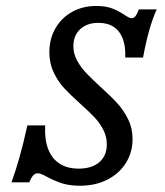

<svg xmlns="http://www.w3.org/2000/svg" viewBox="-20 -602 546 634"><path d="M134.5 -18.4Q126.1 -23.3 118.2 -26.6Q110.3 -29.8 104.5 -29.8Q96.2 -29.8 89.8 -23Q83.3 -16.2 76.8 0H18Q31.7 -37.9 44.2 -81.9Q56.7 -125.8 70.4 -187.9H129.2Q126.8 -142.1 138.9 -110.2Q151.1 -78.3 176.5 -61.8Q202 -45.2 239.9 -45.2Q283.2 -45.2 307.9 -66.4Q332.7 -87.6 332.7 -125.3Q332.7 -151.1 321.1 -173.5Q309.5 -196 292.2 -214.4Q275 -232.7 246.1 -258.5Q212.2 -288.9 191.7 -311.1Q171.2 -333.3 157.1 -363.2Q143 -393 143 -429.5Q143 -473.5 163 -508.4Q183 -543.3 218.2 -562.8Q253.4 -582.3 297.8 -582.3Q328.6 -582.3 349.1 -574.6Q369.6 -567 390.6 -553.3Q397.3 -548.4 403.7 -545.2Q410.1 -541.9 415.1 -541.9Q421.7 -541.9 427.3 -548.7Q432.9 -555.5 438.6 -571H497.5Q470.9 -512.9 452.4 -412.1H393.5Q395.2 -448.3 385.4 -474.1Q375.7 -499.9 355.4 -513.2Q335.1 -526.6 305.2 -526.6Q267.7 -526.6 245 -505.8Q222.3 -485 222.3 -449.7Q222.3 -424.6 234.3 -402.5Q246.4 -380.4 263.7 -361.9Q280.9 -343.5 311.5 -315.5Q346.1 -284.3 367 -261.4Q388 -238.5 402.8 -208.7Q417.7 -178.9 417.7 -143.3Q417.7 -98.5 395.5 -63.5Q373.4 -28.5 334.1 -8.6Q294.7 11.3 244.6 11.3Q209.6 11.3 184.7 3.3Q159.8 -4.8 134.5 -18.4Z"/></svg>

Font: Playfair Micro SmCond SmLight
Style: Italic
Weight: 360
Width: 4
Italic angle: -15.6°
Designer: Claus Eggers Sørensen
Foundry: Claus Eggers Sørensen
Version: Version 2.203;Glyphs 3.3 (3326)